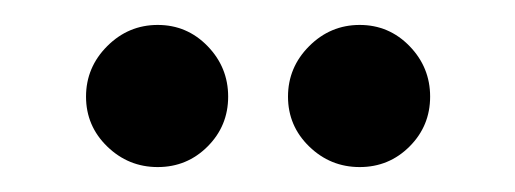

<svg xmlns="http://www.w3.org/2000/svg" viewBox="-20 -614 413 154"><path d="M106.5 -594Q130 -594 146.5 -577Q163 -560 163 -536.5Q163 -513 146.5 -496.5Q130 -480 106.5 -480Q83 -480 66 -496.5Q49 -513 49 -536.5Q49 -560 66 -577Q83 -594 106.5 -594ZM268.5 -594Q292 -594 308.5 -577Q325 -560 325 -536.5Q325 -513 308.5 -496.5Q292 -480 268.5 -480Q245 -480 228 -496.5Q211 -513 211 -536.5Q211 -560 228 -577Q245 -594 268.5 -594Z"/></svg>

Font: Squada One
Style: Regular
Weight: 400
Designer: Joe Prince
Foundry: Joe Prince
Version: Version 1.001